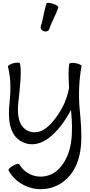

<svg xmlns="http://www.w3.org/2000/svg" viewBox="-20 -1000 644 1376"><path d="M332 -790C350 -844 380 -892 398 -946C401 -953 384 -966 360 -973C337 -981 315 -982 313 -974C295 -921 290 -864 272 -810C268 -797 278 -782 294 -776C311 -771 328 -777 332 -790ZM37 -522C58 -440 58 -354 49 -270C36 -156 42 -29 141 18C274 81 400 -52 481 -198C484 -203 486 -208 488 -212L489 -210C503 -58 506 106 399 213C316 296 177 279 119 178C115 171 94 175 73 188C51 200 37 216 41 222C129 375 338 402 463 277C586 153 568 -40 551 -216C542 -320 546 -423 564 -526C566 -533 547 -543 522 -547C498 -552 477 -549 476 -541C469 -503 471 -439 475 -370C466 -321 450 -273 426 -228C366 -120 278 -17 179 -63C110 -96 103 -184 111 -263C122 -358 137 -495 123 -545C121 -553 100 -553 76 -547C52 -541 35 -529 37 -522Z"/></svg>

Font: Nupuram
Style: Regular
Weight: 400
Designer: Santhosh Thottingal (santhosh.thottingal@gmail.com)
Foundry: SMC
Version: Version 1.000